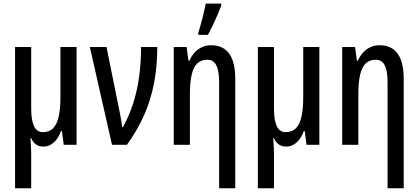

<svg xmlns="http://www.w3.org/2000/svg" viewBox="-20 -798 2306 1058"><path d="M401.9 -539.1V0H331.1L321.3 -75.7H315.9Q307.1 -49.8 292.5 -30.5Q277.8 -11.2 259.3 -0.7Q240.7 9.8 219.7 9.8Q195.3 9.8 178.5 -2Q161.6 -13.7 150.9 -38.1H147.9Q148.9 -20.5 149.9 -3.4Q150.9 13.7 151.4 30.3Q151.9 46.9 151.9 61.5V239.3H63V-539.1H151.9V-199.7Q151.9 -135.3 167.5 -102.5Q183.1 -69.8 215.8 -69.8Q252.4 -69.8 273.4 -92Q294.4 -114.3 303.7 -157Q313 -199.7 313 -261.2V-539.1Z M475.1 -539.1H566.9L633.8 -208Q638.7 -186.5 642.3 -166.5Q646 -146.5 648.9 -129.2Q651.9 -111.8 653.3 -97.2H657.2Q691.9 -159.7 713.9 -228.5Q735.8 -297.4 746.6 -374.8Q757.3 -452.1 757.3 -539.1H846.7Q846.7 -433.6 829.1 -341.3Q811.5 -249 774.7 -165Q737.8 -81.1 679.2 0H597.2Z M1143.6 -548.8Q1187 -548.8 1216.6 -528.6Q1246.1 -508.3 1261.2 -467.3Q1276.4 -426.3 1276.4 -364.3V239.3H1187.5V-343.8Q1187.5 -406.7 1172.1 -437.7Q1156.7 -468.8 1122.6 -468.8Q1089.4 -468.8 1068.1 -449.5Q1046.9 -430.2 1036.6 -387.9Q1026.4 -345.7 1026.4 -277.8V0H937.5V-539.1H1008.3L1018.6 -463.4H1023.9Q1035.2 -489.7 1052.7 -508.8Q1070.3 -527.8 1093.3 -538.3Q1116.2 -548.8 1143.6 -548.8ZM1072.8 -606V-618.2Q1076.7 -629.9 1083 -651.6Q1089.4 -673.3 1095.7 -698.5Q1102.1 -723.6 1106.9 -745.6Q1111.8 -767.6 1113.8 -778.3H1199.2V-767.1Q1189.9 -743.2 1178 -714.8Q1166 -686.5 1152.6 -658.4Q1139.2 -630.4 1126 -606Z M1739.7 -539.1V0H1668.9L1659.2 -75.7H1653.8Q1645 -49.8 1630.4 -30.5Q1615.7 -11.2 1597.2 -0.7Q1578.6 9.8 1557.6 9.8Q1533.2 9.8 1516.4 -2Q1499.5 -13.7 1488.8 -38.1H1485.8Q1486.8 -20.5 1487.8 -3.4Q1488.8 13.7 1489.3 30.3Q1489.7 46.9 1489.7 61.5V239.3H1400.9V-539.1H1489.7V-199.7Q1489.7 -135.3 1505.4 -102.5Q1521 -69.8 1553.7 -69.8Q1590.3 -69.8 1611.3 -92Q1632.3 -114.3 1641.6 -157Q1650.9 -199.7 1650.9 -261.2V-539.1Z M2071.8 -548.8Q2115.2 -548.8 2144.8 -528.6Q2174.3 -508.3 2189.5 -467.3Q2204.6 -426.3 2204.6 -364.3V239.3H2115.7V-343.8Q2115.7 -406.7 2100.3 -437.7Q2085 -468.8 2050.8 -468.8Q2017.6 -468.8 1996.3 -449.5Q1975.1 -430.2 1964.8 -387.9Q1954.6 -345.7 1954.6 -277.8V0H1865.7V-539.1H1936.5L1946.8 -463.4H1952.1Q1963.4 -489.7 1981 -508.8Q1998.5 -527.8 2021.5 -538.3Q2044.4 -548.8 2071.8 -548.8Z"/></svg>

Font: Open Sans Condensed Medium
Style: Regular
Weight: 500
Width: 3
Designer: Monotype Design Team
Foundry: Monotype Imaging Inc.
Version: Version 3.000